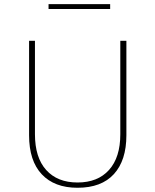

<svg xmlns="http://www.w3.org/2000/svg" viewBox="-20 -887 747 925"><path d="M213.9 -843.8V-867.2H510.7V-843.8ZM120.1 -235.4V-690.4H148.4V-240.2Q148.4 -127.9 202.6 -67.9Q256.8 -7.8 353.5 -7.8Q451.2 -7.8 505.4 -68.4Q559.6 -128.9 559.6 -240.2V-690.4H588.9V-235.4Q588.9 -114.3 528.8 -48.3Q468.8 17.6 353.5 17.6Q242.2 17.6 181.2 -47.4Q120.1 -112.3 120.1 -235.4Z"/></svg>

Font: Gothic A1 Thin
Style: Regular
Weight: 250
Designer: HanYang I&C Co.,Ltd.
Foundry: HanYang I&C Co.,Ltd.
Version: Version 2.50